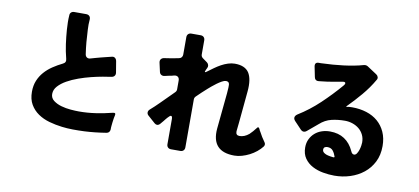

<svg xmlns="http://www.w3.org/2000/svg" viewBox="-78 -1104 3155 1445"><g transform="rotate(10 1500.0 -381.5)"><path d="M784 26Q698 40 618 44Q571 46 528 45.5Q485 45 445 40Q395 34 347 20.5Q299 7 261 -19Q223 -45 200 -84.5Q177 -124 177 -181Q177 -229 192.5 -266.5Q208 -304 234.5 -334Q261 -364 296 -387.5Q331 -411 370 -430Q396 -442 388 -470Q374 -524 366.5 -578Q359 -632 355 -687Q353 -715 352.5 -742.5Q352 -770 354 -796Q354 -810 363 -818.5Q372 -827 386 -827H477Q494 -827 503 -817.5Q512 -808 511 -791Q509 -772 509 -753Q509 -734 510 -714Q512 -666 516 -620.5Q520 -575 527 -528Q530 -512 541.5 -505.5Q553 -499 568 -504Q585 -509 603 -514Q621 -519 640 -524Q660 -529 680 -534Q700 -539 721 -544Q736 -549 747 -541.5Q758 -534 761 -518L775 -434Q778 -418 770 -407.5Q762 -397 746 -395Q723 -392 683 -385Q643 -378 596.5 -366.5Q550 -355 502.5 -338Q455 -321 417 -299.5Q379 -278 354.5 -251Q330 -224 330 -191Q330 -160 355 -141Q380 -122 415 -112Q450 -102 487.5 -99Q525 -96 550 -96Q615 -96 679 -105.5Q743 -115 806 -131Q829 -136 823 -113Q821 -107 820.5 -101Q820 -95 818 -88Q816 -74 814 -59Q812 -44 811 -30Q810 -23 810 -16.5Q810 -10 810 -4Q809 8 802.5 16Q796 24 784 26Z M1250 31V-160Q1250 -184 1239 -184Q1235 -184 1228 -178Q1221 -172 1214 -164Q1207 -156 1201 -148.5Q1195 -141 1192 -137Q1186 -130 1181 -124Q1176 -118 1171 -112Q1160 -99 1147 -99Q1138 -99 1128 -107L1075 -154Q1061 -165 1061.5 -179.5Q1062 -194 1076 -205Q1091 -218 1107 -233Q1123 -248 1140 -265L1240 -365Q1250 -375 1250 -388V-455Q1250 -474 1239 -482.5Q1228 -491 1210 -487Q1192 -481 1170 -478L1139 -471Q1125 -468 1114 -474.5Q1103 -481 1100 -495L1085 -562Q1081 -579 1089.5 -590Q1098 -601 1115 -603Q1132 -606 1154 -609Q1171 -612 1188.5 -615Q1206 -618 1224 -622Q1236 -624 1243 -633Q1250 -642 1250 -654V-787Q1250 -802 1259 -811Q1268 -820 1283 -820H1354Q1369 -820 1378 -811Q1387 -802 1387 -787V-679Q1387 -663 1400 -653L1436 -627Q1446 -619 1448.5 -607.5Q1451 -596 1445 -585L1439 -573Q1429 -552 1435 -552Q1439 -552 1452 -562Q1472 -577 1495 -593.5Q1518 -610 1542.5 -623.5Q1567 -637 1593.5 -645.5Q1620 -654 1645 -654Q1722 -654 1753 -608Q1784 -560 1775 -465L1752 -221L1745 -155Q1744 -124 1773 -124Q1810 -124 1845 -153Q1869 -176 1890 -204Q1902 -223 1912 -202Q1914 -197 1916.5 -191.5Q1919 -186 1923 -181Q1932 -164 1942.5 -146.5Q1953 -129 1965 -113Q1972 -105 1972.5 -95.5Q1973 -86 1967 -78Q1950 -56 1926 -36.5Q1902 -17 1874.5 -3Q1847 11 1817.5 19.5Q1788 28 1760 28Q1583 28 1598 -149L1625 -424L1628 -468Q1630 -494 1624 -504Q1618 -514 1601 -514Q1589 -514 1571 -504Q1553 -494 1534.5 -480.5Q1516 -467 1500 -453.5Q1484 -440 1475 -432Q1456 -415 1436.5 -397Q1417 -379 1397 -359Q1387 -349 1387 -335V31Q1387 46 1378 55Q1369 64 1354 64H1283Q1268 64 1259 55Q1250 46 1250 31Z M2527 46Q2485 46 2440.5 38Q2396 30 2359 10.5Q2322 -9 2298.5 -42.5Q2275 -76 2275 -126Q2275 -161 2288.5 -189Q2302 -217 2324.5 -236.5Q2347 -256 2376.5 -266Q2406 -276 2439 -276Q2504 -276 2549.5 -246Q2595 -216 2621 -159Q2630 -136 2646 -136Q2658 -136 2666.5 -148.5Q2675 -161 2680.5 -177.5Q2686 -194 2688.5 -211Q2691 -228 2691 -236Q2691 -269 2678 -295Q2665 -321 2643.5 -338.5Q2622 -356 2594 -365.5Q2566 -375 2536 -375Q2482 -375 2433.5 -363.5Q2385 -352 2344 -315L2264 -248Q2254 -240 2244 -240Q2231 -240 2220 -251L2167 -307Q2154 -321 2156 -334.5Q2158 -348 2174 -359Q2260 -412 2336 -484Q2412 -556 2478 -633Q2492 -649 2487.5 -657Q2483 -665 2462 -660L2417 -652Q2354 -640 2289 -634Q2276 -632 2266.5 -639Q2257 -646 2255 -659L2239 -738Q2234 -770 2266 -770Q2274 -770 2282.5 -770Q2291 -770 2300 -771Q2333 -772 2372 -775Q2411 -778 2451.5 -783Q2492 -788 2531 -795.5Q2570 -803 2601 -812Q2619 -817 2633 -808L2706 -760Q2717 -753 2720.5 -741Q2724 -729 2716 -718Q2680 -655 2630 -596Q2580 -537 2529 -486Q2522 -479 2532 -480Q2540 -482 2545 -483L2572 -484Q2631 -484 2681.5 -468Q2732 -452 2768.5 -420.5Q2805 -389 2826 -342.5Q2847 -296 2847 -236Q2847 -167 2820.5 -114.5Q2794 -62 2749.5 -26.5Q2705 9 2647.5 27.5Q2590 46 2527 46ZM2494 -89H2500Q2505 -89 2505 -95Q2497 -120 2482.5 -138.5Q2468 -157 2439 -157Q2430 -157 2420 -152Q2411 -146 2411 -132Q2411 -115 2430 -105Q2447 -94 2494 -89Z"/></g></svg>

Font: Higure Gothic Black
Style: Regular
Weight: 900
Designer: Yoshimichi Ohira
Foundry: Positype
Version: Version 1.000